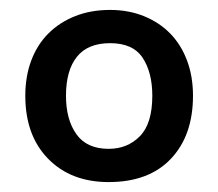

<svg xmlns="http://www.w3.org/2000/svg" viewBox="-20 -661 440 387"><path d="M369 -468Q369 -388 324.5 -341Q280 -294 199 -294Q123 -294 77 -341Q31 -388 31 -468Q31 -507 43 -539Q55 -571 77.5 -593.5Q100 -616 131.5 -628.5Q163 -641 202 -641Q239 -641 270 -628.5Q301 -616 323 -593.5Q345 -571 357 -539Q369 -507 369 -468ZM287 -468Q287 -515 267.5 -544.5Q248 -574 202 -574Q157 -574 135 -546.5Q113 -519 113 -468Q113 -420 134 -390.5Q155 -361 199 -361Q237 -361 262 -386.5Q287 -412 287 -468Z"/></svg>

Font: Mukta Mahee
Style: Bold
Weight: 700
Designer: Shuchita Grover, Noopur Datye, Girish Dalvi, Yashodeep Gholap
Foundry: Ek Type
Version: Version 2.538;PS 1.000;hotconv 16.6.51;makeotf.lib2.5.65220;